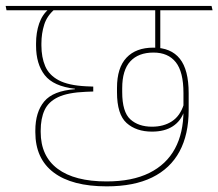

<svg xmlns="http://www.w3.org/2000/svg" viewBox="-42 -646 754 663"><path d="M428 -610.5H616L612.5 -625.5H425ZM511 -615.5H494V-487L511 -487.5ZM688.5 -625.5H-22.5L-19.5 -610.5H692ZM494 -470H511.5V-616H494ZM326.5 -2.5Q420.5 -2.5 483.2 -33.2Q546 -64 577.8 -122.8Q609.5 -181.5 609.5 -265.5V-324.5Q609.5 -405 579 -443.2Q548.5 -481.5 487.5 -481.5Q427.5 -481.5 394.8 -446.8Q362 -412 362 -342.5V-327.5Q362 -251 395.2 -221.2Q428.5 -191.5 483 -191.5Q526.5 -191.5 554.8 -210Q583 -228.5 593.5 -261H595L592.5 -285Q580 -245.5 551.5 -227Q523 -208.5 483 -208.5Q436 -208.5 408 -234Q380 -259.5 380 -328V-341.5Q380 -404 408 -434.2Q436 -464.5 488 -464.5Q538.5 -464.5 565 -431.2Q591.5 -398 591.5 -324.5V-274.5V-268.5V-263Q591.5 -187 562 -132.5Q532.5 -78 473.5 -48.8Q414.5 -19.5 326 -19.5Q215.5 -19.5 157 -63.2Q98.5 -107 98.5 -190.5V-194.5Q98.5 -237 112 -266Q125.5 -295 159.2 -310.8Q193 -326.5 254 -329L280 -330V-347L255.5 -348Q194 -351 160.5 -369Q127 -387 114 -417.8Q101 -448.5 101 -489V-495.5Q101 -530.5 110.8 -561.2Q120.5 -592 148 -615H127Q104 -596 93.2 -564.8Q82.5 -533.5 82.5 -496V-488.5Q82.5 -425 112.5 -386.5Q142.5 -348 217 -339.5V-338Q141.5 -332.5 110.8 -295.8Q80 -259 80 -195V-189.5Q80 -98 143.5 -50.2Q207 -2.5 326.5 -2.5Z"/></svg>

Font: Anek Devanagari Medium Thin
Style: Regular
Weight: 250
Version: Version 1.003